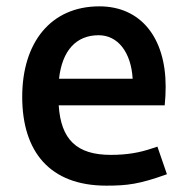

<svg xmlns="http://www.w3.org/2000/svg" viewBox="-20 -578 608 605"><path d="M315 7C382 7 420 2 506 -29L476 -116L461 -111C420 -97 381 -90 329 -90C222 -90 172 -138 165 -246H499C501 -271 502 -281 502 -305C502 -459 424 -558 293 -558C140 -558 50 -444 50 -273C50 -100 137 7 315 7ZM166 -330C176 -419 220 -467 291 -467C351 -467 393 -414 398 -330Z"/></svg>

Font: All Genders v4
Style: Regular
Weight: 400
Designer: Rassam Alawdi
Foundry: Rassam Art
Version: Version 3.100;FEAKit 1.0